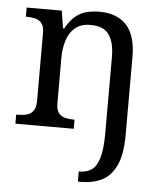

<svg xmlns="http://www.w3.org/2000/svg" viewBox="-55 -594 744 882"><g transform="rotate(5 317.5 -153.0)"><path d="M337 240V193H343Q375 193 397.5 176.5Q420 160 431.5 119.5Q443 79 443 9V-345Q443 -410 418.5 -446Q394 -482 333 -482Q288 -482 261.5 -459.5Q235 -437 223.5 -400Q212 -363 212 -320V-109Q212 -80 223.5 -65.5Q235 -51 253.5 -46.5Q272 -42 294 -42H297V0H28V-42H36Q59 -42 77.5 -47Q96 -52 107 -67.5Q118 -83 118 -114V-426Q118 -456 106.5 -470.5Q95 -485 76.5 -489.5Q58 -494 36 -494H33V-536H195L208 -455H213Q234 -493 257.5 -512.5Q281 -532 309 -539Q337 -546 369 -546Q448 -546 492.5 -499.5Q537 -453 537 -350V8Q537 97 513 148Q489 199 447.5 219.5Q406 240 352 240Z"/></g></svg>

Font: Noto Serif Armenian
Style: Regular
Weight: 400
Designer: Monotype Design Team
Foundry: Monotype Imaging Inc.
Version: Version 2.007